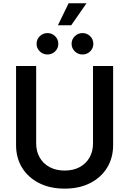

<svg xmlns="http://www.w3.org/2000/svg" viewBox="-20 -1125 778 1156"><path d="M369.1 10.7Q281.2 10.7 215.3 -22.7Q149.4 -56.2 113 -115.2Q76.7 -174.3 76.7 -251.5V-727.5H197.8V-261.2Q197.8 -213.9 218.8 -177Q239.7 -140.1 278.3 -119.1Q316.9 -98.1 369.1 -98.1Q421.9 -98.1 460.2 -119.1Q498.5 -140.1 519.3 -177Q540 -213.9 540 -261.2V-727.5H661.1V-251.5Q661.1 -174.3 624.8 -115.2Q588.4 -56.2 522.9 -22.7Q457.5 10.7 369.1 10.7ZM477.1 -796.9Q449.7 -796.9 430.4 -815.7Q411.1 -834.5 411.1 -861.3Q411.1 -888.2 430.4 -907Q449.7 -925.8 477.1 -925.8Q503.9 -925.8 522.9 -907Q542 -888.2 542 -861.3Q542 -834.5 522.9 -815.7Q503.9 -796.9 477.1 -796.9ZM266.1 -796.9Q238.8 -796.9 219.5 -815.7Q200.2 -834.5 200.2 -861.3Q200.2 -888.2 219.5 -907Q238.8 -925.8 266.1 -925.8Q293 -925.8 312 -907Q331.1 -888.2 331.1 -861.3Q331.1 -834.5 312 -815.7Q293 -796.9 266.1 -796.9ZM328.6 -972.7 393.1 -1105.5H501L408.7 -972.7Z"/></svg>

Font: Inter Cardless
Style: Medium
Weight: 500
Designer: Rasmus Andersson
Foundry: rsms
Version: Version 4.001;git-9221beed3